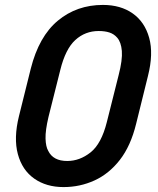

<svg xmlns="http://www.w3.org/2000/svg" viewBox="-20 -740 640 780"><path d="M398 -720Q470 -720 519 -685.5Q568 -651 586 -586.5Q604 -522 581 -431L533 -237Q511 -147 467 -90.5Q423 -34 364 -7Q305 20 238 20Q168 20 119 -14.5Q70 -49 52.5 -114Q35 -179 57 -268L105 -461Q138 -592 215 -656Q292 -720 398 -720ZM381 -614Q326 -614 286 -577.5Q246 -541 225 -456L177 -265Q164 -210 165 -177Q166 -144 176 -127Q196 -86 253 -86Q304 -86 348 -121Q392 -156 414 -244L462 -435Q478 -497 475 -533Q472 -569 456 -587Q443 -602 424.5 -608Q406 -614 381 -614Z"/></svg>

Font: Recursive Sn Lnr St SmB
Style: Italic
Weight: 600
Italic angle: -15°
Version: Version 1.079;hotconv 1.0.112;makeotfexe 2.5.65598; ttfautoh